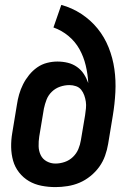

<svg xmlns="http://www.w3.org/2000/svg" viewBox="-20 -755 540 783"><path d="M206 8Q177 8 149 2.5Q121 -3 98 -16.5Q75 -30 58 -51.5Q41 -73 33.5 -99.5Q26 -126 25.5 -155Q25 -184 30 -213L49 -328Q52 -349 58 -370Q64 -391 74 -411Q84 -431 98.5 -449Q113 -467 131.5 -480Q150 -493 171.5 -498.5Q193 -504 214 -504Q236 -504 256.5 -499Q277 -494 294 -482Q311 -470 322 -453Q333 -436 340 -416Q338 -453 329.5 -488.5Q321 -524 304 -554.5Q287 -585 259.5 -608Q232 -631 198 -643L230 -735Q274 -723 312 -698Q350 -673 378 -638.5Q406 -604 423 -561.5Q440 -519 446.5 -473Q453 -427 450.5 -379Q448 -331 440 -283L421 -168Q417 -144 408.5 -120Q400 -96 385 -75Q370 -54 349 -37Q328 -20 304.5 -10Q281 0 255.5 4Q230 8 206 8ZM206 -88Q225 -88 244 -94.5Q263 -101 277.5 -115Q292 -129 299.5 -147Q307 -165 310 -184L327 -285Q329 -299 330.5 -313Q332 -327 330 -340.5Q328 -354 323.5 -366.5Q319 -379 311 -389Q303 -399 290 -403.5Q277 -408 263 -408Q244 -408 225 -401.5Q206 -395 191.5 -381Q177 -367 170 -349Q163 -331 159 -312L140 -198Q137 -178 137.5 -158.5Q138 -139 146 -122.5Q154 -106 170.5 -97Q187 -88 206 -88Z"/></svg>

Font: Iosevka
Style: Bold Italic
Weight: 700
Italic angle: -9°
Monospace: yes
Designer: Belleve Invis
Foundry: Belleve Invis
Version: Version 32.5.0; ttfautohint (v1.8.4)